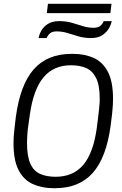

<svg xmlns="http://www.w3.org/2000/svg" viewBox="-20 -979 640 1009"><path d="M261 10Q202 10 154 -11Q106 -32 78.5 -83.5Q51 -135 51 -227Q51 -242 52 -259.5Q53 -277 56 -302Q59 -327 63 -363Q86 -534 157.5 -615Q229 -696 357 -696H364Q424 -696 471.5 -675Q519 -654 546.5 -602.5Q574 -551 574 -459Q574 -444 573 -426.5Q572 -409 569.5 -384Q567 -359 562 -323Q540 -153 468.5 -71.5Q397 10 269 10ZM272 -50Q365 -50 418 -113Q471 -176 489 -309Q494 -345 496.5 -369.5Q499 -394 501 -410Q503 -426 503.5 -438Q504 -450 504 -460Q504 -530 485.5 -568Q467 -606 433.5 -621Q400 -636 353 -636Q262 -636 209 -573Q156 -510 137 -378Q132 -341 128.5 -317Q125 -293 124 -276.5Q123 -260 122.5 -248.5Q122 -237 122 -227Q122 -158 139.5 -119Q157 -80 191 -65Q225 -50 272 -50ZM226 -910 232 -959H566L560 -910ZM183 -779Q186 -798 197.5 -818.5Q209 -839 232 -853.5Q255 -868 291 -868Q327 -868 357 -859.5Q387 -851 414.5 -842Q442 -833 472 -833Q492 -833 505 -841.5Q518 -850 525 -868H567Q564 -850 552 -829.5Q540 -809 517.5 -794Q495 -779 459 -779Q422 -779 392 -788Q362 -797 334.5 -805.5Q307 -814 277 -814Q257 -814 245 -805.5Q233 -797 225 -779Z"/></svg>

Font: Chivo Mono Medium ExtraLight
Style: Italic
Weight: 250
Italic angle: -8.05°
Monospace: yes
Version: Version 1.008